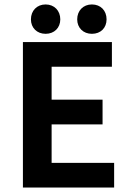

<svg xmlns="http://www.w3.org/2000/svg" viewBox="-20 -843 584 863"><path d="M83 0H493V-111H212V-284H441V-395H212V-543H483V-654H83ZM393 -691C433 -691 459 -718 459 -756C459 -795 433 -823 393 -823C354 -823 327 -795 327 -756C327 -718 354 -691 393 -691ZM185 -691C224 -691 251 -718 251 -756C251 -795 224 -823 185 -823C146 -823 119 -795 119 -756C119 -718 146 -691 185 -691Z"/></svg>

Font: Source Sans Pro SemBd
Style: Regular
Weight: 700
Designer: Paul D. Hunt
Foundry: Adobe Systems Incorporated
Version: Version 2.020;PS 2.0;hotconv 1.0.86;makeotf.lib2.5.63406